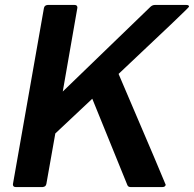

<svg xmlns="http://www.w3.org/2000/svg" viewBox="-20 -754 782 774"><path d="M635 0H506Q496 0 493 -9L352 -356L203 -216L167 -13Q165 -1 152 0H43Q32 0 32 -11L157 -721Q159 -733 172 -734H281Q292 -734 292 -723L233 -385L587 -727Q595 -734 604 -734H732Q742 -734 742 -727Q742 -723 458 -456Q648 -12 648 -9Q646 0 635 0Z"/></svg>

Font: YamahaIndonesia935. App
Style: Bold Italic
Weight: 700
Italic angle: -10°
Designer: Dalton Maag Ltd
Foundry: Dalton Maag Ltd
Version: Version 1.002; January 01, 2024; Regular/Italic